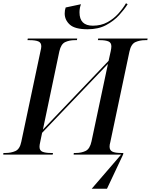

<svg xmlns="http://www.w3.org/2000/svg" viewBox="-42 -951 928 1181"><path d="M497 -771Q419 -771 387.5 -799.5Q356 -828 356 -868Q356 -889 362 -905L456 -925Q447 -901 447 -875Q447 -793 529 -793Q580 -793 619 -814.5Q658 -836 686.5 -868Q715 -900 733 -931L743 -925Q723 -893 690.5 -857.5Q658 -822 610.5 -796.5Q563 -771 497 -771ZM522 210 703 0H411L412 -10H425Q458 -10 484.5 -22.5Q511 -35 521 -82L622 -558L217 -134L205 -76Q201 -59 201 -48Q201 -25 219.5 -17.5Q238 -10 271 -10H284L282 0H-22L-21 -10H-8Q26 -10 53 -22Q80 -34 89 -79L207 -636Q212 -655 212 -666Q212 -689 193.5 -696.5Q175 -704 140 -704H127L129 -714H433L431 -704H418Q385 -704 359 -692Q333 -680 323 -635L222 -154L626 -577L639 -636Q643 -655 643 -666Q643 -689 624.5 -696.5Q606 -704 573 -704H560L562 -714H866L864 -704H851Q818 -704 791 -692Q764 -680 754 -633L637 -79Q634 -69 633 -61.5Q632 -54 632 -49Q632 -27 649 -18.5Q666 -10 704 -10H717L715 0L616 210Z"/></svg>

Font: Noto Serif Display Medium
Style: Italic
Weight: 500
Italic angle: -12°
Designer: Monotype Design Team
Foundry: Monotype Imaging Inc.
Version: Version 2.009